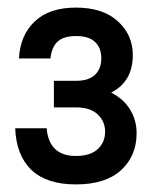

<svg xmlns="http://www.w3.org/2000/svg" viewBox="-20 -858 410 506"><path d="M180 -372Q103 -372 63 -410Q23 -448 20 -520H103Q109 -447 180 -447Q218 -447 237.5 -465Q257 -483 257 -511Q257 -538 237.5 -556.5Q218 -575 180 -575H122V-645H180Q214 -645 230.5 -661Q247 -677 247 -704Q247 -732 230.5 -747.5Q214 -763 180 -763Q148 -763 132 -748.5Q116 -734 113 -704H30Q33 -765 71.5 -801.5Q110 -838 180 -838Q251 -838 290.5 -802Q330 -766 330 -713Q330 -643 273 -614Q306 -597 323 -569Q340 -541 340 -507Q340 -447 299 -409.5Q258 -372 180 -372Z"/></svg>

Font: PT Root UI Medium
Style: Regular
Weight: 500
Designer: Vitaly Kuzmin
Foundry: ParaType Ltd.
Version: Version 2.001G